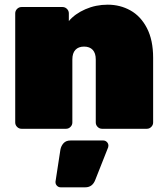

<svg xmlns="http://www.w3.org/2000/svg" viewBox="-20 -550 714 820"><path d="M607 0H416Q405 0 397 -8Q389 -16 389 -27V-296Q389 -323 376 -337Q363 -351 339 -351Q315 -351 302 -337Q289 -323 289 -296V-27Q289 -16 281 -8Q273 0 262 0H72Q61 0 53 -8Q45 -16 45 -27V-493Q45 -504 53 -512Q61 -520 72 -520H247Q258 -520 266 -512Q274 -504 274 -493V-460Q300 -491 344.5 -510.5Q389 -530 440 -530Q493 -530 537 -505.5Q581 -481 607.5 -430Q634 -379 634 -303V-27Q634 -16 626 -8Q618 0 607 0ZM281 50H421Q430 50 436.5 56.5Q443 63 443 72Q443 76 442 79L387 218Q375 250 344 250H239Q230 250 223.5 243.5Q217 237 217 228V226L238 89Q241 73 251.5 61.5Q262 50 281 50Z"/></svg>

Font: Rubik
Style: Regular
Weight: 900
Designer: Hubert & Fischer
Foundry: Hubert & Fischer
Version: Version 1.100